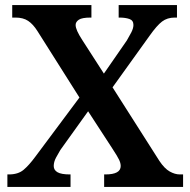

<svg xmlns="http://www.w3.org/2000/svg" viewBox="-20 -734 748 754"><path d="M9 0V-49H15Q51 -49 72.5 -67Q94 -85 119 -119L292 -351L127 -612Q110 -639 90.5 -652Q71 -665 41 -665H28V-714H339V-665H336Q302 -665 289.5 -656.5Q277 -648 277 -636Q277 -626 283.5 -611.5Q290 -597 303 -577L388 -445L478 -575Q487 -590 495.5 -606.5Q504 -623 504 -636Q504 -654 488 -659.5Q472 -665 449 -665H446V-714H675V-665H666Q637 -665 616.5 -649.5Q596 -634 567 -593L422 -391L606 -102Q626 -72 646.5 -60.5Q667 -49 686 -49H699V0H389V-49H394Q454 -49 454 -82Q454 -93 448 -106Q442 -119 421 -151L326 -297L217 -145Q209 -132 200 -115Q191 -98 191 -82Q191 -66 206 -57.5Q221 -49 254 -49H257V0Z"/></svg>

Font: Noto Serif Khojki SemiBold
Style: Regular
Weight: 600
Version: Version 2.003